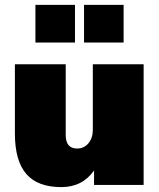

<svg xmlns="http://www.w3.org/2000/svg" viewBox="-20 -757 652 786"><path d="M568 -494V0H365V-59Q317 9 231 9Q134 9 87.5 -45Q41 -99 41 -210V-494H249V-204Q249 -149 296 -149Q324 -149 342 -170.5Q360 -192 360 -226V-494ZM287 -737V-583H125V-737ZM486 -737V-583H324V-737Z"/></svg>

Font: Nunito Sans Heavy
Style: Regular
Weight: 400
Designer: Vernon Adams
Foundry: Vernon Adams
Version: Version 2.500